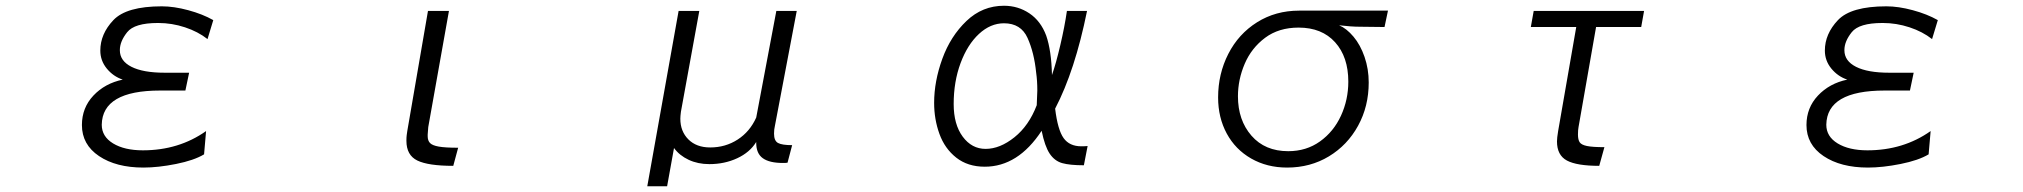

<svg xmlns="http://www.w3.org/2000/svg" viewBox="-20 -536 7040 668"><path d="M479 47Q384 47 324.5 7Q265 -33 265 -101Q265 -161 305 -203.5Q345 -246 407 -259Q374 -270 351.5 -297.5Q329 -325 329 -360Q329 -418 374.5 -466Q420 -514 543 -514Q585 -514 635 -500.5Q685 -487 722 -466L702 -400Q669 -426 623.5 -441Q578 -456 531 -456H529Q448 -456 422.5 -424Q397 -392 397 -362V-361Q397 -324 437.5 -303.5Q478 -283 553 -283H638L625 -221H537Q336 -221 334 -102Q334 -61 373.5 -37Q413 -13 477 -13Q602 -13 697 -80L690 1Q655 22 592.5 34.5Q530 47 479 47Z M1394 -46V-48Q1394 -58 1395 -66Q1396 -74 1397 -80L1469 -498H1542L1470 -94Q1468 -74 1468 -68V-62Q1468 -47 1476 -38.5Q1484 -30 1506.5 -26Q1529 -22 1574 -22L1557 41Q1470 41 1432 22.5Q1394 4 1394 -46Z M2704 31Q2657 31 2634 14.5Q2611 -2 2611 -39V-42Q2589 -6 2545 14.5Q2501 35 2448 35Q2408 35 2376 20Q2344 5 2325 -21L2301 112H2232L2341 -498H2413L2349 -147Q2347 -131 2347 -123Q2347 -79 2375 -51Q2403 -23 2451 -23Q2504 -23 2546.5 -50.5Q2589 -78 2611 -127L2681 -498H2752L2676 -98Q2673 -86 2673 -71Q2673 -46 2687 -38.5Q2701 -31 2736 -31L2720 30Q2716 31 2704 31Z M3604 -81Q3522 44 3406 44Q3347 44 3307 12.5Q3267 -19 3248.5 -70Q3230 -121 3230 -178Q3230 -253 3258.5 -331.5Q3287 -410 3342.5 -463Q3398 -516 3473 -516Q3522 -516 3561.5 -489.5Q3601 -463 3620 -412Q3638 -360 3640 -275Q3654 -315 3669 -379Q3684 -443 3692 -498H3762Q3720 -290 3651 -158Q3660 -84 3680.5 -55.5Q3701 -27 3742 -27Q3756 -27 3764 -28L3751 39Q3702 39 3675.5 31.5Q3649 24 3632 -1.5Q3615 -27 3604 -81ZM3589 -221Q3589 -255 3585 -283Q3578 -353 3555 -404Q3532 -455 3473 -455Q3426 -455 3386 -418Q3346 -381 3322 -316.5Q3298 -252 3298 -174Q3298 -103 3329.5 -60.5Q3361 -18 3409 -18Q3459 -18 3509.5 -58.5Q3560 -99 3587 -170Q3589 -208 3589 -221Z M4639 -448Q4665 -437 4689 -408.5Q4713 -380 4727.5 -338Q4742 -296 4742 -249Q4742 -166 4705 -98.5Q4668 -31 4603.5 8Q4539 47 4458 47Q4388 47 4333 15.5Q4278 -16 4248 -71.5Q4218 -127 4218 -197Q4218 -279 4253.5 -348.5Q4289 -418 4353.5 -458.5Q4418 -499 4500 -499H4809L4797 -442L4711 -443Q4682 -443 4639 -448ZM4671 -252Q4671 -338 4625 -389Q4579 -440 4498 -440Q4429 -440 4381.5 -404.5Q4334 -369 4310.5 -314Q4287 -259 4287 -201Q4287 -118 4334 -64Q4381 -10 4462 -10Q4525 -10 4572.5 -44Q4620 -78 4645.5 -133.5Q4671 -189 4671 -252Z M5397 -44Q5397 -56 5401 -80L5464 -442H5306L5316 -498H5700L5690 -442H5533L5472 -94Q5470 -84 5470 -68Q5470 -50 5476 -41Q5482 -32 5501.5 -28Q5521 -24 5562 -24L5544 41Q5466 41 5431.5 22.5Q5397 4 5397 -44Z M6479 47Q6384 47 6324.5 7Q6265 -33 6265 -101Q6265 -161 6305 -203.5Q6345 -246 6407 -259Q6374 -270 6351.5 -297.5Q6329 -325 6329 -360Q6329 -418 6374.5 -466Q6420 -514 6543 -514Q6585 -514 6635 -500.5Q6685 -487 6722 -466L6702 -400Q6669 -426 6623.5 -441Q6578 -456 6531 -456H6529Q6448 -456 6422.5 -424Q6397 -392 6397 -362V-361Q6397 -324 6437.5 -303.5Q6478 -283 6553 -283H6638L6625 -221H6537Q6336 -221 6334 -102Q6334 -61 6373.5 -37Q6413 -13 6477 -13Q6602 -13 6697 -80L6690 1Q6655 22 6592.5 34.5Q6530 47 6479 47Z"/></svg>

Font: LINE Seed JP_TTF Regular
Style: Regular
Weight: 400
Designer: LINE & Fontrix & Fontworks
Version: Version 1.002